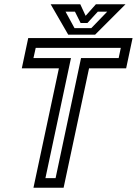

<svg xmlns="http://www.w3.org/2000/svg" viewBox="-20 -878 640 898"><path d="M136.5 0 255.5 -558.5H82L112 -700H600L570 -558.5H396.5L277.5 0ZM192.5 -45H240L359 -606.5H535L545 -654H147L136.5 -606.5H312ZM299 -716 217 -858H355.5L380.5 -804L428.5 -858H567L425 -716ZM328.5 -746.5H407L481.5 -823.5H437.5L389 -770.5H357L330.5 -823.5H286.5Z"/></svg>

Font: Tourney Thin Medium
Style: Italic
Weight: 500
Italic angle: -12°
Version: Version 1.015